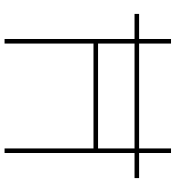

<svg xmlns="http://www.w3.org/2000/svg" viewBox="16 -786 770 842"><g transform="rotate(90 401.0 -365.0)"><path d="M41 -570V-590H151V-730H171V-590H631V-730H651V-590H761V-570H651V0H631V-390H171V0H151V-570ZM631 -570H171V-410H631Z"/></g></svg>

Font: Mplus 1p Thin
Style: Regular
Weight: 250
Version: Version 1.061